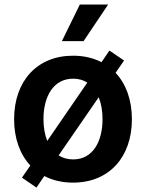

<svg xmlns="http://www.w3.org/2000/svg" viewBox="-20 -799 648 852"><path d="M141.7 33.4 176.8 -17.8C213.1 1.1 256 11.4 304 11.4C463.8 11.4 565.3 -101.2 565.3 -269.9C565.3 -355.5 539.4 -426.5 492.9 -475.9L530.5 -530.5L465.6 -574.6L430.4 -523.1C394.2 -541.9 351.6 -551.8 304 -551.8C144.2 -551.8 42.6 -438.9 42.6 -269.9C42.6 -184.7 68.5 -114 114.7 -64.6L77.4 -10.7ZM172.9 -270.2C172.9 -370 216.3 -449.9 304.7 -449.9C329.2 -449.9 350.1 -443.5 367.5 -432.5L189.6 -173.7C178.6 -201.3 172.9 -234.4 172.9 -270.2ZM240.1 -109.4 418 -367.5C429.3 -339.5 435 -306.1 435 -270.2C435 -170.5 391.7 -91.6 304.7 -91.6C279.5 -91.6 258.2 -98 240.1 -109.4ZM254.6 -616.5H350.9L459.9 -778.8H334.2Z"/></svg>

Font: Margiela Sans Semi Bold
Style: Regular
Weight: 600
Designer: Stefan Endress, Andreas Faust
Version: Version 1.100;FEAKit 1.0